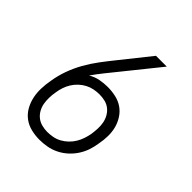

<svg xmlns="http://www.w3.org/2000/svg" viewBox="-203 -867 1006 1006"><g transform="rotate(45 300.0 -363.5)"><path d="M252 8Q220 8 189.5 0.5Q159 -7 135 -25Q111 -43 96 -69.5Q81 -96 74.5 -126Q68 -156 69 -188Q70 -220 76 -252Q83 -297 98.5 -340Q114 -383 136.5 -423Q159 -463 187.5 -501Q216 -539 246 -576L373 -735H453L296 -540Q271 -509 246 -478Q221 -447 198 -414Q224 -430 253 -435.5Q282 -441 310 -441Q340 -441 369.5 -434.5Q399 -428 422.5 -412Q446 -396 462 -371.5Q478 -347 485.5 -319Q493 -291 492.5 -260Q492 -229 486 -199Q482 -171 473 -144Q464 -117 448 -92.5Q432 -68 410 -48Q388 -28 361.5 -15Q335 -2 307 3Q279 8 252 8ZM252 -50Q272 -50 293 -54Q314 -58 333 -68.5Q352 -79 368 -94.5Q384 -110 395 -128.5Q406 -147 412.5 -166.5Q419 -186 423 -207Q423 -207 423 -207.5Q423 -208 423 -208Q426 -229 427 -250.5Q428 -272 424 -292.5Q420 -313 410 -330.5Q400 -348 384.5 -360.5Q369 -373 348.5 -378Q328 -383 307 -383Q307 -383 307 -383Q307 -383 307 -383Q287 -383 266.5 -379Q246 -375 227 -365Q208 -355 192 -340Q176 -325 164.5 -306.5Q153 -288 146.5 -268Q140 -248 137 -228Q137 -228 137 -227.5Q137 -227 137 -227Q133 -206 132.5 -184Q132 -162 135.5 -142Q139 -122 149 -104Q159 -86 174.5 -73.5Q190 -61 210.5 -55.5Q231 -50 252 -50Z"/></g></svg>

Font: Iosevka Etoile Light Oblique
Style: Regular
Weight: 300
Italic angle: -9°
Designer: Belleve Invis
Foundry: Belleve Invis
Version: Version 15.5.2; ttfautohint (v1.8.4)